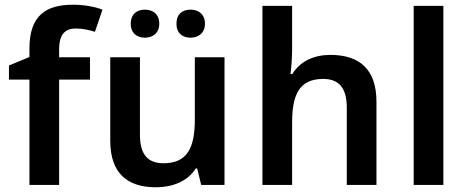

<svg xmlns="http://www.w3.org/2000/svg" viewBox="-20 -836 1982 815"><path d="M362 -498V-593H231V-628C231 -684 252 -715 301 -715C333 -715 360 -708 383 -701L415 -795C387 -806 342 -816 290 -816C175 -816 105 -770 105 -631V-594L18 -558V-498H105V-51H231V-498Z M535 -735C535 -695 562 -676 595 -676C628 -676 656 -695 656 -735C656 -777 628 -795 595 -795C562 -795 535 -777 535 -735ZM729 -735C729 -695 755 -676 789 -676C821 -676 850 -695 850 -735C850 -777 821 -795 789 -795C755 -795 729 -777 729 -735ZM933 -593H807V-328C807 -209 775 -143 674 -143C605 -143 574 -183 574 -264V-593H448V-239C448 -101 520 -41 642 -41C710 -41 776 -65 811 -121H817L834 -51H933Z M1220 -630V-811H1094V-51H1220V-316C1220 -435 1251 -501 1352 -501C1421 -501 1452 -460 1452 -379V-51H1578V-404C1578 -543 1505 -603 1382 -603C1314 -603 1255 -577 1221 -522H1213C1216 -542 1220 -587 1220 -630Z M1862 -51V-811H1736V-51Z"/></svg>

Font: Noto Sans Tamil UI SemiBold
Style: Regular
Weight: 600
Designer: Jelle Bosma - Monotype Design Team
Foundry: Monotype Imaging Inc.
Version: Version 2.004